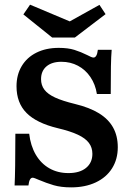

<svg xmlns="http://www.w3.org/2000/svg" viewBox="-20 -786 559 817"><path d="M145.3 -20.6Q136.9 -24.2 129.8 -27Q122.8 -29.8 119.1 -29.8Q111.9 -29.8 107.5 -21.8Q103 -13.8 101 3.2H42.1Q43.7 -27.3 44.5 -81.4Q45.4 -135.4 45.4 -217H104.2Q110.2 -165.4 132.4 -127.6Q154.7 -89.8 190.2 -69.7Q225.7 -49.5 271.3 -49.5Q319.1 -49.5 346.1 -71.5Q373.1 -93.6 373.1 -131.4Q373.1 -158.2 358.2 -178Q343.4 -197.8 311.3 -212.8Q279.3 -227.9 225.5 -240.6Q135.6 -262.3 93 -305.2Q50.3 -348.2 50.3 -418.8Q50.3 -467.8 72.4 -504.8Q94.5 -541.8 135.1 -562Q175.7 -582.3 230.2 -582.3Q269.2 -582.3 296.5 -573.8Q323.8 -565.3 352.1 -551.2Q360.2 -546.8 366.8 -544Q373.5 -541.1 377.9 -541.1Q385.1 -541.1 389.7 -549.2Q394.4 -557.3 396.4 -574.2H455.2Q452.8 -547 452 -502.7Q451.2 -458.4 451.2 -386H392.3Q385.9 -427 364.8 -458.1Q343.7 -489.3 311.8 -506.2Q279.9 -523.1 241.2 -523.1Q200.7 -523.1 177.7 -503.5Q154.7 -483.8 154.7 -449.2Q154.7 -423.2 169 -404.3Q183.2 -385.4 214.6 -370.9Q246 -356.5 298.6 -343.7Q361.1 -328.6 401.2 -303.9Q441.3 -279.2 461.2 -243.5Q481.2 -207.7 481.2 -159.5Q481.2 -108.4 456.9 -69.8Q432.6 -31.1 387.6 -9.9Q342.5 11.3 282.8 11.3Q239.8 11.3 208.6 2.2Q177.5 -6.9 145.3 -20.6ZM429.2 -725.8 298.6 -626.3H201.9L79.5 -724.6L107.9 -766.1L308.2 -681.8L245.5 -677.5L403.2 -765.3Z"/></svg>

Font: Playfair Micro SmCond SmLight
Style: Regular
Weight: 360
Width: 4
Designer: Claus Eggers Sørensen
Foundry: Claus Eggers Sørensen
Version: Version 2.100;Glyphs 3.2 (3219)